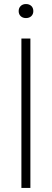

<svg xmlns="http://www.w3.org/2000/svg" viewBox="-20 -931 256 951"><path d="M86 0V-740H130.5V0ZM72.5 -876Q72.5 -891.5 82.5 -901.2Q92.5 -911 108.5 -911Q125 -911 135 -901.5Q145 -892 145 -876Q145 -860.5 135 -851Q125 -841.5 108.5 -841.5Q92.5 -841.5 82.5 -851Q72.5 -860.5 72.5 -876Z"/></svg>

Font: Encode Sans Semi Condensed ExLight
Style: Regular
Weight: 275
Width: 4
Designer: Multiple Designers
Foundry: Impallari Type
Version: Version 2.000